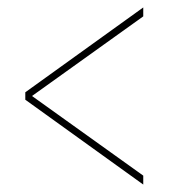

<svg xmlns="http://www.w3.org/2000/svg" viewBox="-20 -615 465 516"><path d="M365 -119 48 -347V-367L365 -595V-571L66 -357L365 -143Z"/></svg>

Font: Noto Serif Display ExtraCondensed ExtraBold
Style: Italic
Weight: 800
Width: 2
Italic angle: -12°
Designer: Monotype Design Team
Foundry: Monotype Imaging Inc.
Version: Version 2.009